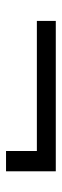

<svg xmlns="http://www.w3.org/2000/svg" viewBox="188 -730 199 614"><g transform="rotate(90 287.0 -423.5)"><path d="M47.4 -502.9H528.3V-343.8H463.4V-442.4H47.4Z"/></g></svg>

Font: Arian Grqi
Style: Regular
Weight: 400
Designer: Ruben Hakobyan (Tarumian)
Foundry: Ruben Hakobyan (Tarumian)
Version: Version 1.003